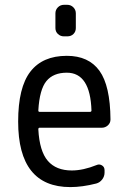

<svg xmlns="http://www.w3.org/2000/svg" viewBox="-20 -760 540 790"><path d="M254.9 -460.9Q199.2 -460.9 170.9 -426.3Q142.6 -391.6 137.7 -305.7Q137.7 -299.8 142.6 -299.8H350.6Q355.5 -299.8 356.4 -304.7Q351.6 -460.9 254.9 -460.9ZM269.5 9.8Q54.7 9.8 54.7 -259.8Q54.7 -400.4 105 -465.3Q155.3 -530.3 254.9 -530.3Q344.7 -530.3 389.2 -468.8Q433.6 -407.2 434.6 -268.6Q434.6 -253.9 423.8 -244.1Q413.1 -234.4 398.4 -234.4H142.6Q137.7 -234.4 137.7 -227.5Q142.6 -137.7 176.8 -98.1Q210.9 -58.6 275.4 -58.6Q322.3 -58.6 377.9 -81.1Q388.7 -85.9 399.4 -79.6Q410.2 -73.2 410.2 -59.6V-49.8Q410.2 -34.2 400.4 -21.5Q390.6 -8.8 376 -4.9Q318.4 9.8 269.5 9.8ZM243.2 -740.2H256.8Q271.5 -740.2 281.7 -730Q292 -719.7 292 -705.1V-644.5Q292 -629.9 282.2 -620.1Q272.5 -610.4 256.8 -610.4H243.2Q228.5 -610.4 218.3 -620.1Q208 -629.9 208 -644.5V-705.1Q208 -719.7 218.3 -730Q228.5 -740.2 243.2 -740.2Z"/></svg>

Font: Rounded-L Mgen+ 2m regular
Style: Regular
Weight: 400
Designer: [Source Han Sans]
Ryoko NISHIZUKA  (kana & ideographs); Paul D. Hunt (Latin, Greek & Cyrillic); Wenlong ZHANG  (bopomofo
Version: Version 1.059.20150602